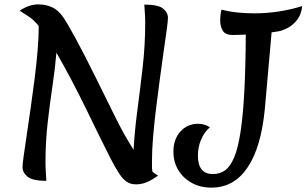

<svg xmlns="http://www.w3.org/2000/svg" viewBox="-20 -822 1402 878"><path d="M83 -58Q83 -71 88.5 -110Q94 -149 102.5 -206.5Q111 -264 120.5 -330Q130 -396 138.5 -463.5Q147 -531 152 -591.5Q157 -652 157 -695Q157 -700 157 -703Q133 -733 109 -748Q85 -763 70 -773Q94 -789 115 -795.5Q136 -802 154 -802Q189 -802 218 -789Q247 -776 270 -742Q288 -716 326.5 -645Q365 -574 421 -461Q463 -377 505 -291Q547 -205 591 -137Q595 -217 607.5 -312Q620 -407 632 -510.5Q644 -614 644 -720Q644 -740 642.5 -761Q641 -782 640 -801Q703 -801 725.5 -783Q748 -765 748 -740Q748 -727 742.5 -686.5Q737 -646 728.5 -587.5Q720 -529 711 -461Q702 -393 693.5 -324.5Q685 -256 680 -195Q675 -134 675 -90Q675 -76 675 -62.5Q675 -49 677 -37Q690 -26 703 -19Q672 3 649 12Q626 21 602 21Q574 21 555 6Q536 -9 519 -38Q507 -56 485 -98.5Q463 -141 434.5 -199.5Q406 -258 373.5 -324.5Q341 -391 306 -457.5Q271 -524 238 -581Q232 -509 220 -429Q208 -349 198 -261Q188 -173 188 -78Q188 -57 189.5 -36Q191 -15 192 5Q129 5 106 -14Q83 -33 83 -58ZM947 36Q896 36 857 14.5Q818 -7 795.5 -44Q773 -81 773 -129Q773 -185 805 -220.5Q837 -256 886 -256Q915 -256 940 -240Q914 -218 899.5 -183.5Q885 -149 885 -111Q885 -26 953 -26Q985 -26 1009 -43Q1033 -60 1050.5 -101.5Q1068 -143 1079.5 -216Q1091 -289 1097 -399Q1103 -509 1104 -664Q1068 -662 1045 -662Q1010 -662 998.5 -682Q987 -702 987 -726Q987 -741 988.5 -754.5Q990 -768 993 -778Q1032 -768 1069.5 -764.5Q1107 -761 1143 -761Q1254 -761 1362 -794Q1358 -756 1339 -731.5Q1320 -707 1296 -694.5Q1272 -682 1255 -679Q1241 -677 1222 -674L1191 -323Q1174 -148 1112 -56Q1050 36 947 36Z"/></svg>

Font: Merienda Medium
Style: Regular
Weight: 500
Designer: Eduardo Rodriguez Tunni
Foundry: Eduardo Rodriguez Tunni
Version: Version 2.001; ttfautohint (v1.8.4.7-5d5b)